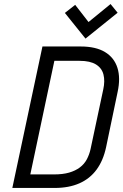

<svg xmlns="http://www.w3.org/2000/svg" viewBox="-20 -930 609 950"><path d="M562 -867 527 -910 418 -821 352 -906 301 -866 403 -739ZM379 -700H190L41 0H250Q321 0 373 -23Q425 -46 458 -91Q491 -136 505 -202L562 -475Q577 -544 561 -594.5Q545 -645 499.5 -672.5Q454 -700 379 -700ZM247 -67H130L249 -629H374Q426 -629 455 -611Q484 -593 492 -561Q500 -529 491 -488L428 -192Q422 -165 409.5 -141.5Q397 -118 375 -101.5Q353 -85 322 -76Q291 -67 247 -67Z"/></svg>

Font: Advent Pro Medium
Style: Italic
Weight: 500
Italic angle: -12°
Version: Version 3.000